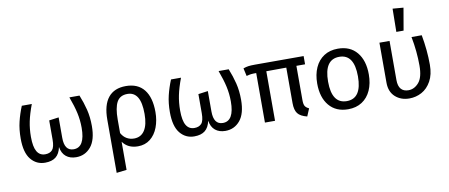

<svg xmlns="http://www.w3.org/2000/svg" viewBox="-82 -1158 4027 1721"><g transform="rotate(-10 1931.0 -297.0)"><path d="M713 -239Q713 -113 661 -50.5Q609 12 527 12Q471 12 435 -17.5Q399 -47 390 -105Q377 -44 341.5 -16Q306 12 244 12Q165 12 115 -49.5Q65 -111 65 -239Q65 -322 81.5 -390.5Q98 -459 126 -527H217Q185 -442 171.5 -376Q158 -310 158 -238Q158 -147 183 -104.5Q208 -62 258 -62Q300 -62 322.5 -87Q345 -112 345 -181V-355L433 -367V-181Q433 -62 517 -62Q620 -62 620 -240Q620 -309 605.5 -375Q591 -441 559 -527H651Q679 -458 696 -389.5Q713 -321 713 -239Z M1296 -264Q1296 -188 1272 -125Q1248 -62 1201.5 -25Q1155 12 1089 12Q998 12 951 -54V202L859 213V-271Q859 -404 913.5 -471.5Q968 -539 1074 -539Q1183 -539 1239.5 -468Q1296 -397 1296 -264ZM1197 -264Q1197 -368 1166.5 -417.5Q1136 -467 1076 -467Q1008 -467 979.5 -415Q951 -363 951 -256V-133Q970 -98 1000 -80.5Q1030 -63 1067 -63Q1130 -63 1163.5 -114.5Q1197 -166 1197 -264Z M2071 -239Q2071 -113 2019 -50.5Q1967 12 1885 12Q1829 12 1793 -17.5Q1757 -47 1748 -105Q1735 -44 1699.5 -16Q1664 12 1602 12Q1523 12 1473 -49.5Q1423 -111 1423 -239Q1423 -322 1439.5 -390.5Q1456 -459 1484 -527H1575Q1543 -442 1529.5 -376Q1516 -310 1516 -238Q1516 -147 1541 -104.5Q1566 -62 1616 -62Q1658 -62 1680.5 -87Q1703 -112 1703 -181V-355L1791 -367V-181Q1791 -62 1875 -62Q1978 -62 1978 -240Q1978 -309 1963.5 -375Q1949 -441 1917 -527H2009Q2037 -458 2054 -389.5Q2071 -321 2071 -239Z M2612 -452V-140Q2612 -102 2622 -85.5Q2632 -69 2658 -57L2629 12Q2568 -3 2544 -34.5Q2520 -66 2520 -129V-452L2338 -451V0H2246V-451Q2214 -451 2198 -449Q2182 -447 2157 -440L2141 -512Q2167 -521 2188.5 -524Q2210 -527 2248 -527H2691V-452Z M3238 -264Q3238 -182 3210 -119.5Q3182 -57 3129 -22.5Q3076 12 3003 12Q2892 12 2830 -62Q2768 -136 2768 -263Q2768 -345 2796 -407.5Q2824 -470 2877 -504.5Q2930 -539 3004 -539Q3115 -539 3176.5 -465Q3238 -391 3238 -264ZM2867 -263Q2867 -62 3003 -62Q3139 -62 3139 -264Q3139 -465 3004 -465Q2867 -465 2867 -263Z M3792 -255Q3792 -165 3758.5 -105Q3725 -45 3672.5 -16.5Q3620 12 3560 12Q3483 12 3432 -34Q3381 -80 3381 -163V-527H3473V-171Q3473 -116 3496.5 -89Q3520 -62 3564 -62Q3618 -62 3658.5 -109Q3699 -156 3699 -263Q3699 -392 3673 -527H3766Q3792 -386 3792 -255ZM3648 -799 3613 -596H3547L3550 -807Z"/></g></svg>

Font: FiraGOUPP
Style: Medium
Weight: 400
Designer: bBox Type
Foundry: bBox Type GmbH
Version: Version 1.001